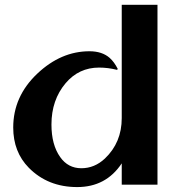

<svg xmlns="http://www.w3.org/2000/svg" viewBox="-20 -757 748 787"><path d="M625.5 0H479V-87.4Q414.6 9.8 296.4 9.8Q176.3 9.8 98.1 -69.3Q34.2 -134.3 34.2 -234.4Q34.2 -361.8 132.8 -455.1Q230 -546.9 346.7 -546.9Q398.4 -546.9 429.2 -520Q448.2 -503.4 462.9 -474.1L459.5 -470.7Q422.9 -480 386.2 -480Q303.2 -480 249 -416Q190.9 -347.2 190.9 -246.6Q190.9 -163.6 226.6 -113.3Q258.8 -67.4 313.5 -67.4Q367.7 -67.4 410.2 -107.4Q479 -172.9 479 -272.9V-737.3H625.5Z"/></svg>

Font: Klaudia
Style: Bold
Weight: 700
Designer: Wojciech Kalinowski "wmk69" (wmk69@o2.pl)
Foundry: Wojciech Kalinowski "wmk69" (wmk69@o2.pl)
Version: Version 3.1.0; 2021-05-10